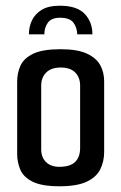

<svg xmlns="http://www.w3.org/2000/svg" viewBox="-20 -647 424 671"><path d="M189 -627Q249 -627 276 -598.5Q303 -570 303 -527H250Q249 -552 236 -568.5Q223 -585 190 -585Q160 -585 147.5 -568Q135 -551 135 -527H81Q81 -553 91.5 -575.5Q102 -598 125.5 -612.5Q149 -627 189 -627ZM188 4Q126 4 94 -12Q62 -28 51 -54Q40 -80 40 -109V-362Q40 -392 51.5 -417.5Q63 -443 95.5 -459Q128 -475 192 -475Q251 -475 284 -459.5Q317 -444 330.5 -419Q344 -394 344 -363V-116Q344 -83 330.5 -55.5Q317 -28 283 -12Q249 4 188 4ZM187 -64Q225 -64 242.5 -81Q260 -98 260 -130V-348Q260 -376 243 -393.5Q226 -411 192 -411Q159 -411 141.5 -393.5Q124 -376 124 -348V-125Q124 -97 141 -80.5Q158 -64 187 -64Z"/></svg>

Font: Smooch Sans Thin SemiBold
Style: Regular
Weight: 600
Version: Version 1.010